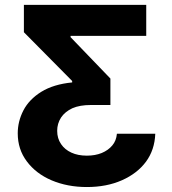

<svg xmlns="http://www.w3.org/2000/svg" viewBox="-20 -565 696 777"><path d="M453.1 -23.9H608.4Q606 41.5 570.8 89.4Q535.2 137.2 473.1 164.6Q411.1 191.9 331.5 191.9Q252.9 191.9 188.5 164.6Q125.5 137.7 88.4 87.9Q51.8 39.1 51.8 -25.4Q51.8 -73.7 74.7 -118.2Q97.7 -162.6 147 -193.4Q196.8 -224.1 272 -231.4V-237.3L76.7 -434.6V-545.4H571.8V-419.9H265.6V-414.6L426.8 -247.1V-140.1H348.1Q302.7 -140.1 272.9 -127Q242.7 -112.8 227.1 -89.4Q211.4 -64.9 211.4 -35.6Q211.4 -4.9 227.1 18.1Q242.2 40.5 269 52.7Q295.4 64.9 331.5 64.9Q365.2 64.9 391.6 54.2Q418.5 43 434.6 23.4Q450.7 4.4 453.1 -23.9Z"/></svg>

Font: My Font
Style: Bold
Weight: 500
Designer: Rasmus Andersson
Foundry: rsms
Version: Version 0.001